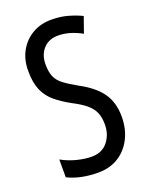

<svg xmlns="http://www.w3.org/2000/svg" viewBox="-139 -798 690 882"><g transform="rotate(-20 206.5 -357.0)"><path d="M375 -196Q375 -136 351.5 -89.5Q328 -43 286 -16.5Q244 10 187 10Q100 10 38 -21V-108Q72 -89 111 -79Q150 -69 184 -69Q234 -69 262 -104Q290 -139 290 -188Q290 -223 279.5 -247Q269 -271 245 -291Q221 -311 180 -332Q138 -355 107 -380.5Q76 -406 59.5 -443Q43 -480 43 -536Q42 -592 65.5 -634.5Q89 -677 130.5 -701Q172 -725 225 -724Q267 -724 304 -713.5Q341 -703 369 -689L342 -612Q282 -645 227 -645Q181 -645 154.5 -615.5Q128 -586 128 -540Q128 -503 138 -479.5Q148 -456 172.5 -437.5Q197 -419 238 -396Q308 -359 341.5 -312Q375 -265 375 -196Z"/></g></svg>

Font: Noto Sans Khmer ExtraCondensed
Style: Regular
Weight: 400
Width: 2
Designer: Danh Hong and the Monotype Design Team
Foundry: Monotype Imaging Inc.
Version: Version 2.004; ttfautohint (v1.8.4.7-5d5b)